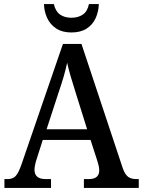

<svg xmlns="http://www.w3.org/2000/svg" viewBox="-20 -932 708 952"><path d="M2 0V-44H17Q43 -44 57.5 -59Q72 -74 88 -121L292 -714H384L589 -97Q600 -67 615 -55.5Q630 -44 657 -44H668V0H396V-44H420Q472 -44 472 -87Q472 -97 469.5 -109Q467 -121 463 -133L429 -238H192L161 -141Q157 -129 154 -114.5Q151 -100 151 -90Q151 -44 207 -44H233V0ZM211 -291H412L355 -473Q342 -515 331 -551.5Q320 -588 313 -621Q306 -588 296.5 -555Q287 -522 273 -481ZM334 -771Q289 -771 259 -790.5Q229 -810 214 -842.5Q199 -875 198 -912H247Q255 -876 277.5 -860Q300 -844 334 -844Q368 -844 391 -860Q414 -876 421 -912H470Q469 -875 454.5 -842.5Q440 -810 410 -790.5Q380 -771 334 -771Z"/></svg>

Font: Noto Serif Georgian SemiCondensed Medium
Style: Regular
Weight: 500
Width: 4
Designer: Monotype Design Team, Akaki Razmadze
Foundry: Google LLC
Version: Version 2.003; ttfautohint (v1.8.4.7-5d5b)